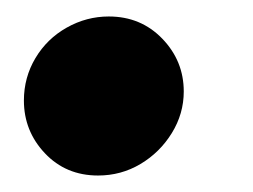

<svg xmlns="http://www.w3.org/2000/svg" viewBox="-20 -201 307 233"><path d="M99 12Q60 12 34.5 -15Q9 -42 9 -79Q9 -107 23 -130.5Q37 -154 61 -167.5Q85 -181 112 -181Q151 -181 177 -154Q203 -127 203 -90Q203 -63 188.5 -39.5Q174 -16 150.5 -2Q127 12 99 12Z"/></svg>

Font: MuseoModerno
Style: Bold Italic
Weight: 700
Italic angle: -9°
Designer: Pablo Cosgaya, Héctor Gatti, Marcela Romero, and the Authors of The MuseoModerno Project.
Foundry: Omnibus-Type Team
Version: Version 1.003